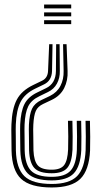

<svg xmlns="http://www.w3.org/2000/svg" viewBox="-20 -620 478 848"><path d="M212 -424.8 209.8 -306.5Q208.5 -263.8 174.8 -247.5L136.2 -228.8Q89.5 -206.5 70.9 -169.9Q52.2 -133.2 49.8 -70.2Q49.2 -60 49.4 -47.5Q49.5 -35 49.8 -13.6Q50 7.8 50.2 44.8Q52.2 123.8 87.9 158.1Q123.5 192.5 208.5 192.5Q286.5 192.5 320.5 157.9Q354.5 123.2 358.2 43.8Q359 16.8 359 -16.8Q359 -50.2 357.8 -86.5H377.2Q378.2 -50.5 378.4 -16.6Q378.5 17.2 377.8 44.8Q373.5 132 334.8 170Q296 208 208.5 208Q114 208 73.4 170.1Q32.8 132.2 31 44.8Q30.8 7.5 30.4 -13.8Q30 -35 30 -47.5Q30 -60 30.5 -70.2Q33 -139 54 -179.4Q75 -219.8 127.2 -244.8L165.8 -263.5Q190.8 -275.5 192.2 -306.5L197.2 -424.8ZM243.2 -424.8 244.2 -306.5Q244.8 -275.2 231.4 -250.6Q218 -226 191.8 -213.5L153.5 -194.8Q118.2 -178 104.5 -150Q90.8 -122 88.5 -69.8Q88 -59.8 88.1 -47.5Q88.2 -35.2 88.5 -13.9Q88.8 7.5 89 44.8Q91 107 117.2 134Q143.5 161 208.5 161Q267.2 161 292 133.4Q316.8 105.8 319.5 41.8Q321.2 -12.8 319 -86.5H338.5Q339.5 -50.2 339.6 -16.9Q339.8 16.5 339 42.8Q335.5 114.2 306.1 145.5Q276.8 176.8 208.5 176.8Q133.5 176.8 102.6 146.1Q71.8 115.5 69.8 44.8Q69.5 7.2 69.1 -14Q68.8 -35.2 68.8 -47.5Q68.8 -59.8 69.2 -70Q71.8 -127.8 87.9 -160Q104 -192.2 144.8 -211.8L183.2 -230.5Q226.2 -251.2 227 -306.5L228 -424.8ZM274 -424.8 278.5 -306.5Q280.5 -265 263.5 -231Q246.5 -197 208.8 -179L170.5 -160.8Q147 -149.8 138.2 -130.2Q129.5 -110.8 127.2 -69.5Q126.5 -60 126.6 -47.9Q126.8 -35.8 127.1 -14.4Q127.5 7 127.8 44.8Q129.8 90.2 146.4 109.9Q163 129.5 208.5 129.5Q248.2 129.5 263.5 108.9Q278.8 88.2 280.8 39.8Q281.5 15.2 281.5 -17.4Q281.5 -50 280.2 -86.5H299.8Q300.8 -50 300.9 -17.1Q301 15.8 300.2 40.8Q297.5 96.8 277.6 121Q257.8 145.2 208.5 145.2Q153 145.2 131.8 122Q110.5 98.8 108.5 44.8Q108.2 7.2 107.9 -14.1Q107.5 -35.5 107.4 -47.6Q107.2 -59.8 107.8 -69.8Q110.2 -116.2 121.5 -140Q132.8 -163.8 162 -177.8L200.5 -196.2Q232 -211.8 247 -240.9Q262 -270 261 -306.5L258.5 -424.8ZM294.5 -530.8V-513.5H174.8V-530.8ZM294.5 -565.2V-548H174.8V-565.2ZM294.5 -600V-582.8H174.8V-600Z"/></svg>

Font: Big Shoulders Inline Text SemiBold
Style: Regular
Weight: 600
Designer: Patric King
Foundry: XO Type Co
Version: Version 1.000